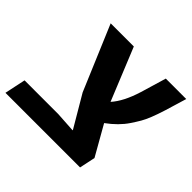

<svg xmlns="http://www.w3.org/2000/svg" viewBox="-182 -804 979 979"><g transform="rotate(45 307.0 -315.0)"><path d="M265.6 -629.9 381.3 -346.2Q426.3 -396.5 455.6 -491.7L496.6 -629.4H644L608.9 -513.2Q582.5 -428.7 559.6 -389.6Q547.4 -368.7 529.8 -342.3Q495.6 -291 434.6 -246.6L525.9 -85.9L507.8 0H-30.3L-6.3 -113.8H236.8L346.7 -106.9L347.2 -108.9L246.6 -279.8L98.6 -629.9Z"/></g></svg>

Font: Open Sans Hebrew
Style: Bold Italic
Weight: 700
Italic angle: -12°
Foundry: Ascender Corporation, Yanek Iontef
Version: Version 2.001;PS 002.001;hotconv 1.0.70;makeotf.lib2.5.58329